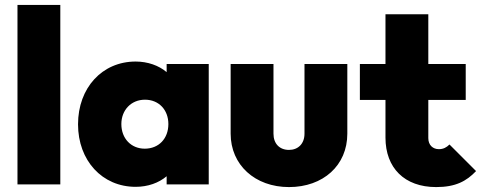

<svg xmlns="http://www.w3.org/2000/svg" viewBox="-20 -749 1962 780"><path d="M51 0H225V-729H51Z M531 10C581 10 625 -6 657 -33V0H828V-489H657V-456C625 -483 580 -499 531 -499C395 -499 297 -392 297 -244C297 -97 395 10 531 10ZM473 -245C473 -302 513 -344 569 -344C625 -344 664 -303 664 -245C664 -186 625 -145 568 -145C513 -145 473 -186 473 -245Z M1154 11C1293 11 1391 -77 1391 -206V-489H1217V-206C1217 -165 1191 -140 1154 -140C1116 -140 1091 -165 1091 -206V-489H917V-206C917 -79 1016 11 1154 11Z M1752 11C1831 11 1875 -13 1914 -54L1806 -162C1794 -150 1781 -143 1763 -143C1739 -143 1720 -159 1720 -188V-343H1872V-489H1720V-691H1546V-489H1442V-343H1546V-190C1546 -67 1623 11 1752 11Z"/></svg>

Font: MV Cash ExtraBold
Style: Regular
Weight: 800
Designer: Rodrigo Fuenzalida
Foundry: fragTYPE
Version: Version 1.100;Glyphs 3.1.2 (3151)